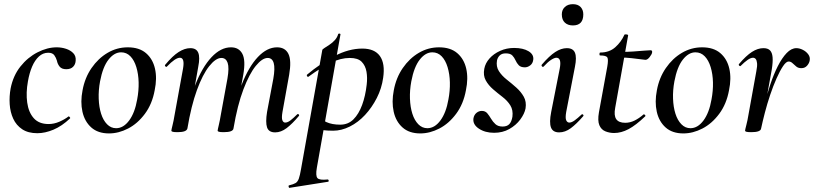

<svg xmlns="http://www.w3.org/2000/svg" viewBox="-20 -626 3905 921"><path d="M159 13Q115 13 86.5 -6Q58 -25 43.5 -56.5Q29 -88 26.5 -126Q24 -164 31 -202Q43 -263 78 -307Q113 -351 160 -375Q207 -399 252 -399Q275 -399 296.5 -392Q318 -385 331.5 -371Q345 -357 343 -335Q342 -317 330.5 -305.5Q319 -294 298 -294Q276 -294 266 -306.5Q256 -319 253 -335Q249 -349 240.5 -361Q232 -373 211 -373Q186 -373 166.5 -355Q147 -337 134 -306.5Q121 -276 114 -236Q104 -181 110.5 -134Q117 -87 142 -59Q167 -31 213 -31Q239 -31 264.5 -42Q290 -53 308 -67Q310 -69 314 -65Q318 -61 316 -58Q277 -21 236.5 -4Q196 13 159 13Z M503 14Q450 14 418 -14.5Q386 -43 375.5 -90Q365 -137 376 -193Q387 -253 419 -299.5Q451 -346 496 -372.5Q541 -399 593 -399Q648 -399 680.5 -371Q713 -343 723.5 -296.5Q734 -250 722 -193Q710 -127 675 -80Q640 -33 594.5 -9.5Q549 14 503 14ZM537 -11Q572 -11 599.5 -48Q627 -85 638 -149Q646 -191 645 -231Q644 -271 634 -304Q624 -337 605.5 -356Q587 -375 561 -375Q528 -375 500.5 -340Q473 -305 460 -236Q452 -193 453.5 -152.5Q455 -112 465 -80.5Q475 -49 493.5 -30Q512 -11 537 -11Z M1300 9Q1269 9 1261 -15Q1253 -39 1261 -89L1291 -248Q1300 -299 1293 -323.5Q1286 -348 1264 -348Q1238 -348 1207 -310Q1176 -272 1147.5 -197Q1119 -122 1100 -10L1085 -11Q1105 -132 1139 -219Q1173 -306 1217 -352.5Q1261 -399 1309 -399Q1348 -399 1363.5 -367.5Q1379 -336 1367 -267L1335 -89Q1330 -60 1334.5 -49Q1339 -38 1348 -38Q1360 -38 1374 -49Q1388 -60 1405 -77Q1409 -81 1413 -77Q1417 -73 1413 -69Q1382 -32 1355 -11.5Q1328 9 1300 9ZM832 8Q814 8 808 6Q802 4 802 1Q802 -3 807.5 -25Q813 -47 817 -72L858 -297Q867 -349 843 -349Q832 -349 816.5 -338.5Q801 -328 781 -307Q778 -303 773.5 -307.5Q769 -312 773 -316Q808 -358 837 -376.5Q866 -395 893 -395Q922 -395 931 -373Q940 -351 931 -306L879 -10Q875 8 832 8ZM1053 8Q1036 8 1030 6Q1024 4 1024 1Q1024 -3 1029.5 -26Q1035 -49 1039 -74L1071 -249Q1080 -301 1072 -324.5Q1064 -348 1042 -348Q1015 -348 983.5 -308.5Q952 -269 924.5 -193.5Q897 -118 879 -10L863 -11Q882 -130 916 -217Q950 -304 994.5 -351.5Q1039 -399 1088 -399Q1126 -399 1142.5 -368Q1159 -337 1147 -268L1100 -10Q1098 8 1053 8Z M1369 275Q1366 276 1364.5 270Q1363 264 1367 263Q1388 258 1398 252Q1408 246 1413.5 230.5Q1419 215 1424 185L1526 -386Q1526 -389 1536 -395.5Q1546 -402 1560.5 -411.5Q1575 -421 1586.5 -434Q1598 -447 1602 -462Q1604 -466 1609 -465Q1614 -464 1613 -460L1500 178Q1493 218 1503 228.5Q1513 239 1551 235Q1555 234 1556.5 239.5Q1558 245 1553 246ZM1578 1Q1549 1 1526.5 -2Q1504 -5 1490 -8L1500 -67Q1520 -52 1546.5 -40Q1573 -28 1612 -28Q1650 -28 1675.5 -53.5Q1701 -79 1717 -122.5Q1733 -166 1739 -220Q1743 -253 1738 -282Q1733 -311 1715 -329.5Q1697 -348 1658 -348Q1614 -348 1567 -325Q1520 -302 1461 -259Q1457 -255 1453.5 -260Q1450 -265 1453 -268Q1516 -321 1584.5 -357Q1653 -393 1718 -393Q1777 -393 1802.5 -357Q1828 -321 1818 -253Q1811 -202 1787.5 -156Q1764 -110 1731 -74.5Q1698 -39 1658 -19Q1618 1 1578 1Z M1996 14Q1943 14 1911 -14.5Q1879 -43 1868.5 -90Q1858 -137 1869 -193Q1880 -253 1912 -299.5Q1944 -346 1989 -372.5Q2034 -399 2086 -399Q2141 -399 2173.5 -371Q2206 -343 2216.5 -296.5Q2227 -250 2215 -193Q2203 -127 2168 -80Q2133 -33 2087.5 -9.5Q2042 14 1996 14ZM2030 -11Q2065 -11 2092.5 -48Q2120 -85 2131 -149Q2139 -191 2138 -231Q2137 -271 2127 -304Q2117 -337 2098.5 -356Q2080 -375 2054 -375Q2021 -375 1993.5 -340Q1966 -305 1953 -236Q1945 -193 1946.5 -152.5Q1948 -112 1958 -80.5Q1968 -49 1986.5 -30Q2005 -11 2030 -11Z M2350 11Q2307 11 2277 -9Q2247 -29 2251 -58Q2254 -75 2265.5 -84.5Q2277 -94 2291 -94Q2308 -94 2317.5 -82.5Q2327 -71 2335.5 -56.5Q2344 -42 2356.5 -30.5Q2369 -19 2391 -19Q2412 -19 2423 -30.5Q2434 -42 2438 -66Q2442 -98 2428 -120.5Q2414 -143 2390.5 -161Q2367 -179 2345 -198Q2323 -217 2310 -240.5Q2297 -264 2303 -296Q2308 -323 2328 -345.5Q2348 -368 2379 -382Q2410 -396 2446 -396Q2489 -396 2515 -380.5Q2541 -365 2538 -340Q2536 -322 2523.5 -312.5Q2511 -303 2498 -303Q2478 -303 2468.5 -313Q2459 -323 2453 -336.5Q2447 -350 2437.5 -360Q2428 -370 2406 -370Q2387 -370 2377 -360Q2367 -350 2364 -336Q2359 -307 2373 -285Q2387 -263 2410.5 -244.5Q2434 -226 2456.5 -206Q2479 -186 2492.5 -162Q2506 -138 2501 -106Q2496 -80 2475.5 -52.5Q2455 -25 2423 -7Q2391 11 2350 11Z M2662 9Q2632 9 2623 -14.5Q2614 -38 2624 -89L2665 -297Q2675 -349 2649 -349Q2639 -349 2623 -338.5Q2607 -328 2588 -307Q2584 -303 2580 -307.5Q2576 -312 2579 -316Q2615 -358 2643.5 -376.5Q2672 -395 2699 -395Q2729 -395 2738 -373Q2747 -351 2738 -306L2696 -89Q2691 -60 2696 -49Q2701 -38 2711 -38Q2722 -38 2736.5 -48.5Q2751 -59 2769 -76Q2773 -80 2777 -76Q2781 -72 2777 -68Q2745 -31 2718 -11Q2691 9 2662 9ZM2728 -504Q2704 -504 2689.5 -517.5Q2675 -531 2675 -557Q2675 -579 2689.5 -592.5Q2704 -606 2728 -606Q2752 -606 2765 -592.5Q2778 -579 2778 -557Q2778 -504 2728 -504Z M2926 12Q2904 12 2884 4Q2864 -4 2855 -25.5Q2846 -47 2853 -87L2893 -306Q2899 -340 2893.5 -350Q2888 -360 2859 -360Q2855 -360 2855.5 -367Q2856 -374 2859 -374Q2903 -374 2931.5 -399.5Q2960 -425 2975 -459Q2976 -462 2985 -461Q2994 -460 2993 -456L2931 -109Q2924 -72 2936 -54.5Q2948 -37 2979 -37Q3002 -37 3023.5 -47.5Q3045 -58 3067 -77Q3069 -79 3073.5 -75Q3078 -71 3075 -68Q3030 -25 2995 -6.5Q2960 12 2926 12ZM3076 -339Q3074 -339 3055 -341.5Q3036 -344 3009.5 -347Q2983 -350 2956 -350L2958 -377Q2989 -377 3018 -379Q3047 -381 3069.5 -383Q3092 -385 3101 -385Q3106 -385 3107.5 -381.5Q3109 -378 3108 -374Q3107 -366 3096.5 -352.5Q3086 -339 3076 -339Z M3258 14Q3205 14 3173 -14.5Q3141 -43 3130.5 -90Q3120 -137 3131 -193Q3142 -253 3174 -299.5Q3206 -346 3251 -372.5Q3296 -399 3348 -399Q3403 -399 3435.5 -371Q3468 -343 3478.5 -296.5Q3489 -250 3477 -193Q3465 -127 3430 -80Q3395 -33 3349.5 -9.5Q3304 14 3258 14ZM3292 -11Q3327 -11 3354.5 -48Q3382 -85 3393 -149Q3401 -191 3400 -231Q3399 -271 3389 -304Q3379 -337 3360.5 -356Q3342 -375 3316 -375Q3283 -375 3255.5 -340Q3228 -305 3215 -236Q3207 -193 3208.5 -152.5Q3210 -112 3220 -80.5Q3230 -49 3248.5 -30Q3267 -11 3292 -11Z M3631 -10 3621 -11Q3631 -62 3644.5 -115.5Q3658 -169 3674.5 -219Q3691 -269 3711 -308.5Q3731 -348 3753.5 -371.5Q3776 -395 3800 -395Q3815 -395 3831 -387Q3847 -379 3857 -365.5Q3867 -352 3864 -336Q3862 -323 3851.5 -311Q3841 -299 3824 -299Q3809 -299 3799.5 -307Q3790 -315 3781.5 -323Q3773 -331 3763 -331Q3751 -331 3736 -308.5Q3721 -286 3705 -250Q3689 -214 3674.5 -171Q3660 -128 3649 -85.5Q3638 -43 3631 -10ZM3584 8Q3566 8 3560 6Q3554 4 3554 1Q3554 -3 3560 -26Q3566 -49 3570 -74L3608 -284Q3613 -309 3611.5 -323Q3610 -337 3605 -343Q3600 -349 3592 -349Q3581 -349 3566 -338.5Q3551 -328 3533 -310Q3530 -307 3526 -311Q3522 -315 3525 -319Q3559 -359 3587 -377Q3615 -395 3642 -395Q3663 -395 3673.5 -384.5Q3684 -374 3686 -351.5Q3688 -329 3682 -292L3631 -10Q3629 8 3584 8Z"/></svg>

Font: Cormorant Infant Light SemiBold
Style: Italic
Weight: 600
Italic angle: -10°
Version: Version 4.001